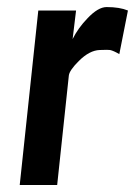

<svg xmlns="http://www.w3.org/2000/svg" viewBox="-20 -526 384 546"><path d="M263.7 -383.8Q234.4 -382.8 204.1 -352.5Q177.7 -326.2 175.8 -311.5L142.6 0H36.1L88.9 -496.1H196.3L186.5 -415Q202.1 -446.3 228.5 -473.6Q258.8 -505.9 283.2 -505.9Q320.3 -505.9 343.8 -496.1L319.3 -372.1Q302.7 -381.8 293 -383.8Q289.1 -384.8 263.7 -383.8Z"/></svg>

Font: Puritan
Style: BoldItalic
Weight: 700
Version: 2.1